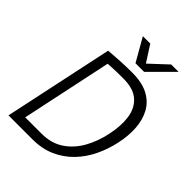

<svg xmlns="http://www.w3.org/2000/svg" viewBox="-245 -985 1102 1102"><g transform="rotate(45 306.0 -433.5)"><path d="M29 0 171 -667Q171 -667 196 -669Q221 -671 263.5 -673.5Q306 -676 358 -676Q439 -676 490 -648.5Q541 -621 566.5 -573.5Q592 -526 596 -465Q600 -404 585 -336Q571 -269 541.5 -208Q512 -147 467 -100.5Q422 -54 361.5 -27Q301 0 224 0ZM105 -60Q105 -60 125.5 -60Q146 -60 176.5 -60Q207 -60 237 -60Q315 -60 370.5 -96.5Q426 -133 461.5 -195.5Q497 -258 513 -336Q530 -415 521 -478Q512 -541 470 -578.5Q428 -616 345 -616Q289 -616 255.5 -614Q222 -612 222 -612ZM333 -727 483 -867H543L403 -727ZM403 -727H333L253 -867H313Z"/></g></svg>

Font: Epunda Sans Light
Style: Italic
Weight: 300
Italic angle: -12.0243°
Designer: Simon Atzbach
Foundry: typofactur
Version: Version 2.204